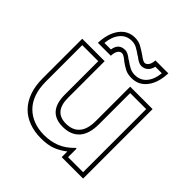

<svg xmlns="http://www.w3.org/2000/svg" viewBox="-207 -925 1102 1102"><g transform="rotate(45 343.5 -374.5)"><path d="M82 -230Q82 -174 97 -132Q112 -90 140 -62Q168 -34 206.5 -19.5Q245 -5 292 -5Q344 -5 388.5 -22.5Q433 -40 473 -82H479V-13H601V-525H471V-272Q471 -193 435.5 -153.5Q400 -114 334 -114Q212 -114 212 -254V-525H82ZM56 -551H238V-254Q238 -140 334 -140Q388 -140 416.5 -173Q445 -206 445 -272V-551H627V13H453V-33Q421 -8 385 6.5Q349 21 292 21Q239 21 195.5 5Q152 -11 121 -42.5Q90 -74 73 -121Q56 -168 56 -230ZM331 -654Q354 -637 373.5 -627Q393 -617 416 -617Q460 -617 487 -648.5Q514 -680 519 -734H466Q461 -709 445 -694.5Q429 -680 406 -680Q394 -680 381.5 -686.5Q369 -693 351 -707V-706Q326 -724 307.5 -734Q289 -744 266 -744Q222 -744 195 -711Q168 -678 163 -624H216Q224 -680 276 -680Q288 -680 300.5 -673.5Q313 -667 331 -653ZM315 -633Q301 -644 292 -649Q283 -654 276 -654Q261 -654 251.5 -639.5Q242 -625 241 -598H136Q139 -677 174 -723.5Q209 -770 266 -770Q295 -770 316.5 -758.5Q338 -747 367 -727Q395 -706 406 -706Q420 -706 430 -720.5Q440 -735 441 -760H546Q543 -682 508 -636.5Q473 -591 416 -591Q384 -591 362.5 -602Q341 -613 315 -632Z"/></g></svg>

Font: CMG Sans Outline
Style: Outline
Weight: 700
Designer: Julieta Ulanovsky
Foundry: Julieta Ulanovsky
Version: Version 7.200